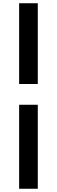

<svg xmlns="http://www.w3.org/2000/svg" viewBox="-20 -878 351 1184"><path d="M98 -858H213V-360H98ZM98 -232H213V286H98Z"/></svg>

Font: Source Han Sans CN Heavy
Style: Bold
Weight: 900
Designer: Ryoko NISHIZUKA (kana & ideographs); Paul D. Hunt (Latin, Greek & Cyrillic); Wenlong ZHANG (bopomofo); Sandoll Communica
Foundry: Adobe Systems Incorporated
Version: Version 1.000;PS 1;hotconv 1.0.78;makeotf.lib2.5.61930